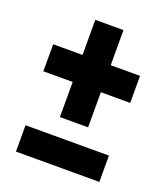

<svg xmlns="http://www.w3.org/2000/svg" viewBox="-117 -697 680 781"><g transform="rotate(20 223.0 -307.0)"><path d="M42 0V-114H403V0ZM284 -614V-462H411V-345H284V-193H162V-345H35V-462H162V-614Z"/></g></svg>

Font: Fira Sans Extra Condensed
Style: Bold
Weight: 700
Width: 1
Designer: Carrois Corporate & Edenspiekermann AG
Foundry: Carrois Corporate GbR & Edenspiekermann AG
Version: Version 4.203